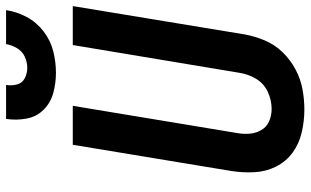

<svg xmlns="http://www.w3.org/2000/svg" viewBox="-210 -778 997 616"><g transform="rotate(-90 288.0 -470.5)"><path d="M244 8Q276 8 309 2Q342 -4 373 -20.5Q404 -37 428.5 -62.5Q453 -88 466 -119.5Q479 -151 485 -183L576 -735H451L362 -201Q358 -173 343 -147.5Q328 -122 301 -109.5Q274 -97 246 -97Q225 -97 206.5 -105Q188 -113 178 -130.5Q168 -148 166.5 -168.5Q165 -189 169 -210L256 -735H131L47 -227Q41 -189 43 -152Q45 -115 61 -83Q77 -51 105.5 -30Q134 -9 170.5 -0.5Q207 8 244 8ZM362 -789Q396 -789 430.5 -797.5Q465 -806 494.5 -828.5Q524 -851 541 -883Q558 -915 563 -949H454Q451 -931 441 -914Q431 -897 413.5 -889Q396 -881 378 -881Q360 -881 344.5 -889Q329 -897 324.5 -914Q320 -931 323 -949H214Q209 -916 215 -883.5Q221 -851 243.5 -828.5Q266 -806 297.5 -797.5Q329 -789 362 -789Z"/></g></svg>

Font: Iosevka Sparkle Oblique
Style: Bold
Weight: 700
Italic angle: -9°
Designer: Belleve Invis
Foundry: Belleve Invis
Version: Version 4.5.0; ttfautohint (v1.8.3)